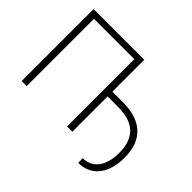

<svg xmlns="http://www.w3.org/2000/svg" viewBox="-179 -959 1334 1334"><g transform="rotate(45 488.0 -291.5)"><path d="M546.9 -393.6H651.4Q787.6 -393.6 859.6 -326.4Q931.6 -259.3 931.6 -127.9Q931.6 -51.8 907.7 5.1Q883.8 62 837.9 93Q792 124 728.5 124L727.5 79.1Q776.9 79.1 811.5 53.7Q846.2 28.3 864 -17.8Q881.8 -64 881.8 -125Q881.8 -346.7 651.4 -346.7H546.9V0H495.1V-661.1H98.6V0H48.8V-707H546.9Z"/></g></svg>

Font: Pretendard ExtraLight
Style: Regular
Weight: 200
Designer: Base glyphs from Inter by Rasmus Andersson; Hangeul glyphs from Noto Sans CJK(Source Han Sans) by Jang Soo-young and Kan
Foundry: Kil Hyung-jin
Version: Version 1.309